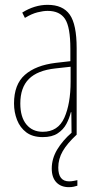

<svg xmlns="http://www.w3.org/2000/svg" viewBox="-20 -557 406 794"><path d="M177 -537Q240 -537 268.5 -496.5Q297 -456 297 -358V0H276L275 -93H273Q267 -68 254.5 -44.5Q242 -21 218.5 -5.5Q195 10 157 10Q115 10 89 -9.5Q63 -29 50.5 -61Q38 -93 38 -129Q38 -208 83 -247.5Q128 -287 210 -297L271 -304V-355Q271 -445 249 -478.5Q227 -512 177 -512Q159 -512 135 -506Q111 -500 83 -483L72 -505Q123 -537 177 -537ZM209 -274Q135 -266 99.5 -230.5Q64 -195 64 -129Q64 -73 89 -42.5Q114 -12 157 -12Q220 -12 246 -70Q272 -128 272 -220V-281ZM221 136Q221 193 266 193Q275 193 285.5 191Q296 189 300 188V211Q294 213 285 215Q276 217 265 217Q232 217 213 197Q194 177 194 140Q194 99 216.5 61.5Q239 24 277 -9L297 0Q258 36 239.5 68Q221 100 221 136Z"/></svg>

Font: Noto Sans Sinhala UI ExtraCondensed Thin
Style: Regular
Weight: 100
Width: 2
Designer: Jelle Bosma - Monotype Design Team
Foundry: Monotype Imaging Inc.
Version: Version 2.006; ttfautohint (v1.8.4.7-5d5b)